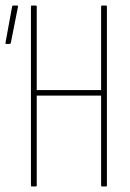

<svg xmlns="http://www.w3.org/2000/svg" viewBox="-20 -675 472 695"><path d="M95 0Q92 0 92 -4V-651Q92 -655 95 -655H109Q113 -655 113 -651V-349H346V-651Q346 -655 350 -655H364Q367 -655 367 -651V-4Q367 0 364 0H350Q346 0 346 -4V-329H113V-4Q113 0 109 0ZM2 -516Q-1 -516 0 -521L24 -652Q25 -655 28 -655H42Q46 -655 45 -650L19 -519Q18 -516 14 -516Z"/></svg>

Font: Sofia Sans Extra Condensed Thin
Style: Regular
Weight: 250
Version: Version 4.100